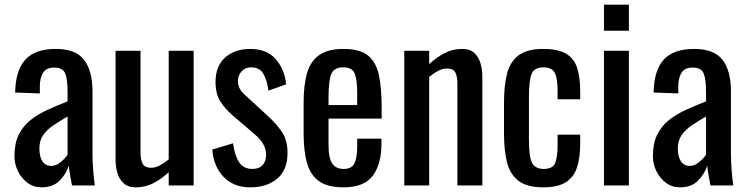

<svg xmlns="http://www.w3.org/2000/svg" viewBox="-20 -796 3206 824"><path d="M158 8Q124 8 98 -11.5Q72 -31 57 -61.5Q42 -92 42 -126Q42 -180 60 -217Q78 -254 109.5 -279.5Q141 -305 182.5 -324Q224 -343 270 -361V-402Q270 -455 260 -480.5Q250 -506 212 -506Q179 -506 165 -484Q151 -462 151 -424V-395L45 -399Q47 -495 89 -540.5Q131 -586 219 -586Q305 -586 341 -539Q377 -492 377 -403V-139Q377 -99 380 -63.5Q383 -28 387 0H289Q286 -16 281.5 -40.5Q277 -65 275 -85Q265 -51 236.5 -21.5Q208 8 158 8ZM200 -84Q216 -84 230 -93Q244 -102 255 -113.5Q266 -125 270 -132V-296Q237 -277 209.5 -258.5Q182 -240 165.5 -216.5Q149 -193 149 -159Q149 -124 162 -104Q175 -84 200 -84Z M563 8Q529 8 510 -10Q491 -28 483.5 -55Q476 -82 476 -110V-578H583V-142Q583 -111 592 -93.5Q601 -76 629 -76Q647 -76 666.5 -86.5Q686 -97 704 -112V-578H811V0H704V-57Q676 -30 640.5 -11Q605 8 563 8Z M1054 8Q983 8 940 -36.5Q897 -81 891 -154L980 -181Q988 -126 1007 -98.5Q1026 -71 1063 -71Q1092 -71 1107 -87.5Q1122 -104 1122 -132Q1122 -178 1075 -218L976 -303Q946 -329 925.5 -361Q905 -393 905 -444Q905 -512 946 -549Q987 -586 1054 -586Q1126 -586 1164 -541.5Q1202 -497 1208 -434L1132 -407Q1126 -452 1110 -479.5Q1094 -507 1058 -507Q1032 -507 1016.5 -489.5Q1001 -472 1001 -448Q1001 -433 1007.5 -418.5Q1014 -404 1030 -390L1132 -296Q1163 -268 1188.5 -232Q1214 -196 1214 -140Q1214 -66 1169.5 -29Q1125 8 1054 8Z M1454 8Q1386 8 1349 -18.5Q1312 -45 1297.5 -96.5Q1283 -148 1283 -223V-355Q1283 -432 1298 -483Q1313 -534 1350.5 -560Q1388 -586 1454 -586Q1527 -586 1561.5 -556Q1596 -526 1607 -469.5Q1618 -413 1618 -334V-287H1390V-171Q1390 -119 1405.5 -95Q1421 -71 1455 -71Q1491 -71 1502 -97Q1513 -123 1513 -166V-201H1617V-179Q1617 -92 1580 -42Q1543 8 1454 8ZM1390 -345H1513V-397Q1513 -450 1503 -478.5Q1493 -507 1453 -507Q1414 -507 1402 -479Q1390 -451 1390 -376Z M1715 0V-578H1822V-521Q1851 -548 1886 -567Q1921 -586 1963 -586Q1998 -586 2016.5 -568Q2035 -550 2042.5 -523Q2050 -496 2050 -468V0H1943V-437Q1943 -468 1934 -485Q1925 -502 1897 -502Q1879 -502 1859.5 -491.5Q1840 -481 1822 -466V0Z M2312 8Q2241 8 2204.5 -20.5Q2168 -49 2155.5 -101Q2143 -153 2143 -222V-355Q2143 -428 2156 -479.5Q2169 -531 2205.5 -558.5Q2242 -586 2312 -586Q2375 -586 2409.5 -565.5Q2444 -545 2457 -504.5Q2470 -464 2470 -404V-370H2373V-405Q2373 -461 2360.5 -484Q2348 -507 2313 -507Q2273 -507 2261.5 -479Q2250 -451 2250 -377V-195Q2250 -121 2264 -96Q2278 -71 2314 -71Q2354 -71 2363.5 -99Q2373 -127 2373 -171V-218H2470V-178Q2470 -120 2456.5 -78Q2443 -36 2408.5 -14Q2374 8 2312 8Z M2572 -664V-776H2679V-664ZM2572 0V-578H2679V0Z M2898 8Q2864 8 2838 -11.5Q2812 -31 2797 -61.5Q2782 -92 2782 -126Q2782 -180 2800 -217Q2818 -254 2849.5 -279.5Q2881 -305 2922.5 -324Q2964 -343 3010 -361V-402Q3010 -455 3000 -480.5Q2990 -506 2952 -506Q2919 -506 2905 -484Q2891 -462 2891 -424V-395L2785 -399Q2787 -495 2829 -540.5Q2871 -586 2959 -586Q3045 -586 3081 -539Q3117 -492 3117 -403V-139Q3117 -99 3120 -63.5Q3123 -28 3127 0H3029Q3026 -16 3021.5 -40.5Q3017 -65 3015 -85Q3005 -51 2976.5 -21.5Q2948 8 2898 8ZM2940 -84Q2956 -84 2970 -93Q2984 -102 2995 -113.5Q3006 -125 3010 -132V-296Q2977 -277 2949.5 -258.5Q2922 -240 2905.5 -216.5Q2889 -193 2889 -159Q2889 -124 2902 -104Q2915 -84 2940 -84Z"/></svg>

Font: Oswald
Style: Regular
Weight: 400
Designer: Vernon Adams
Foundry: Vernon Adams
Version: Version 4.103; ttfautohint (v1.8.3)